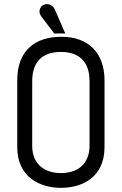

<svg xmlns="http://www.w3.org/2000/svg" viewBox="-20 -893 589 924"><path d="M483 -506C483 -635 409 -716 275 -716C147 -716 63 -648 63 -507V-185C63 -38 175 11 274 11C373 11 483 -38 483 -185ZM411 -193C411 -101 351 -60 273 -60C194 -60 135 -103 135 -191V-502C135 -597 185 -643 273 -643C362 -643 411 -595 411 -502ZM294 -732 244 -847C234 -871 210 -877 193 -871C170 -862 163 -835 178 -815L241 -732Z"/></svg>

Font: Advent Pro
Style: Medium
Weight: 500
Designer: Andreas Kalpakidis
Foundry: Andreas Kalpakidis
Version: Version 2.002 2008